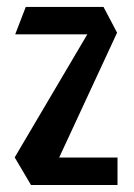

<svg xmlns="http://www.w3.org/2000/svg" viewBox="-20 -528 382 548"><path d="M23.8 -430.1V-431.1L53.6 -508.3H275.4L266 -430.1ZM139.8 -58.8 22.2 -78.3V-79.2L275.4 -508.3L314.2 -434.7ZM68.5 0 22.2 -78.3H315.4V0Z"/></svg>

Font: Foldit Thin
Style: Regular
Weight: 100
Designer: Sophia Tai
Foundry: Sophia Tai
Version: Version 1.003